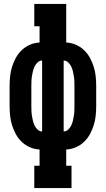

<svg xmlns="http://www.w3.org/2000/svg" viewBox="-20 -755 540 980"><path d="M155 205V91H182V8Q157 7 133.5 -3Q110 -13 91.5 -30.5Q73 -48 61 -70Q49 -92 41.5 -116Q34 -140 31.5 -165Q29 -190 29 -215V-315Q29 -340 31.5 -365Q34 -390 41.5 -414Q49 -438 61 -460Q73 -482 91.5 -499.5Q110 -517 133.5 -527Q157 -537 182 -538V-621H155V-735H318V-538Q343 -537 366.5 -527Q390 -517 408.5 -499.5Q427 -482 439 -460Q451 -438 458.5 -414Q466 -390 468.5 -365Q471 -340 471 -315V-215Q471 -190 468.5 -165Q466 -140 458.5 -116Q451 -92 439 -70Q427 -48 408.5 -30.5Q390 -13 366.5 -3Q343 7 318 8V91H345V205ZM195 -84V-446Q182 -446 172 -436.5Q162 -427 156.5 -415.5Q151 -404 148 -391.5Q145 -379 143 -366.5Q141 -354 140.5 -341Q140 -328 140 -315V-215Q140 -202 140.5 -189Q141 -176 143 -163.5Q145 -151 148 -138.5Q151 -126 156.5 -114.5Q162 -103 172 -93.5Q182 -84 195 -84ZM305 -84Q318 -84 328 -93.5Q338 -103 343.5 -114.5Q349 -126 352 -138.5Q355 -151 357 -163.5Q359 -176 359.5 -189Q360 -202 360 -215V-315Q360 -328 359.5 -341Q359 -354 357 -366.5Q355 -379 352 -391.5Q349 -404 343.5 -415.5Q338 -427 328 -436.5Q318 -446 305 -446Z"/></svg>

Font: Iosevka Slab Heavy
Style: Regular
Weight: 900
Monospace: yes
Designer: Belleve Invis
Foundry: Belleve Invis
Version: Version 11.1.0; ttfautohint (v1.8.3)